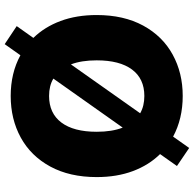

<svg xmlns="http://www.w3.org/2000/svg" viewBox="-24 -758 819 811"><g transform="rotate(-90 385.5 -352.5)"><path d="M89.8 -14.6 140.1 -85.9Q93.8 -132.8 68.4 -200.4Q43 -268.1 43 -353.5Q43 -467.8 87.6 -549.8Q132.3 -631.8 210 -674.3Q287.6 -716.8 385.7 -716.8Q482.4 -716.8 557.6 -675.8L604.5 -742.2L680.7 -691.4L630.9 -621.1Q677.2 -573.7 702.4 -506.1Q727.5 -438.5 727.5 -353.5Q727.5 -239.3 682.9 -157.2Q638.2 -75.2 560.5 -32.7Q482.9 9.8 385.7 9.8Q289.6 9.8 213.9 -30.8L166 37.1ZM519 -462.4 312.5 -169.9Q343.3 -152.3 385.7 -152.3Q458.5 -152.3 497.3 -204.3Q536.1 -256.3 536.1 -353.5Q536.1 -418 519 -462.4ZM252 -243.7 459 -536.6Q428.7 -554.7 385.7 -554.7Q312.5 -554.7 273.4 -502.7Q234.4 -450.7 234.4 -353.5Q234.4 -288.6 252 -243.7Z"/></g></svg>

Font: Pretendard Std Black
Style: Regular
Weight: 900
Designer: Base glyphs from Inter by Rasmus Andersson; Hangeul glyphs from Noto Sans CJK(Source Han Sans) by Jang Soo-young and Kan
Foundry: Kil Hyung-jin
Version: Version 1.309